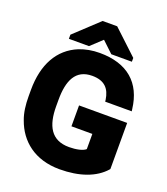

<svg xmlns="http://www.w3.org/2000/svg" viewBox="-162 -1018 994 1140"><g transform="rotate(20 335.0 -447.5)"><path d="M28 -335C28 -281 34 -232 50 -190C91 -74 190 10 348 10C473 10 571 -25 629 -91L632 -95V-386H328V-254H460V-158C443 -142 401 -133 356 -133C243 -133 202 -212 202 -335V-376C202 -496 237 -578 342 -578C420 -578 455 -539 465 -471L466 -460H634L632 -474C613 -632 514 -721 338 -721C291 -721 249 -713 210 -698C90 -649 28 -535 28 -375ZM136 -737H263L334 -803L404 -737H534V-761L380 -905H288L136 -763Z"/></g></svg>

Font: Asimov Pro
Style: Ult
Weight: 900
Designer: Google
Version: Version 2.000980; 2014